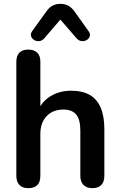

<svg xmlns="http://www.w3.org/2000/svg" viewBox="-20 -971 625 999"><path d="M127 8Q97 8 81 -8.5Q65 -25 65 -56V-650Q65 -681 81 -697Q97 -713 127 -713Q157 -713 173.5 -697Q190 -681 190 -650V-391H176Q198 -444 244.5 -471.5Q291 -499 350 -499Q409 -499 447 -477Q485 -455 504 -410.5Q523 -366 523 -298V-56Q523 -25 507 -8.5Q491 8 461 8Q431 8 414.5 -8.5Q398 -25 398 -56V-292Q398 -349 376.5 -375Q355 -401 310 -401Q255 -401 222.5 -366.5Q190 -332 190 -275V-56Q190 8 127 8ZM210 -771Q198 -758 183 -757Q168 -756 156.5 -763.5Q145 -771 141.5 -783.5Q138 -796 148 -810L221 -911Q235 -932 253.5 -941.5Q272 -951 294 -951Q317 -951 335 -941.5Q353 -932 368 -911L440 -810Q451 -796 447.5 -783.5Q444 -771 432.5 -763.5Q421 -756 406 -757Q391 -758 379 -771L294 -869Z"/></svg>

Font: Nunito ExtraLight
Style: Bold
Weight: 700
Version: Version 3.602